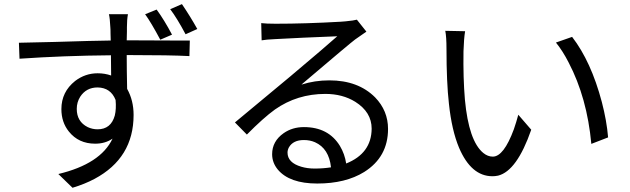

<svg xmlns="http://www.w3.org/2000/svg" viewBox="-20 -847 3040 927"><path d="M932.6 -707 876 -681.6Q835 -758.8 801.8 -802.7L858.4 -827.1Q899.4 -766.6 932.6 -707ZM810.5 -679.7 753.9 -655.3Q709 -739.3 680.7 -778.3L736.3 -800.8Q773.4 -750 810.5 -679.7ZM451.2 -222.7Q515.6 -222.7 534.2 -289.1Q542 -321.3 538.1 -364.3Q514.6 -423.8 451.2 -424.8Q396.5 -424.8 367.2 -379.9Q350.6 -353.5 350.6 -321.3Q350.6 -259.8 403.3 -233.4Q425.8 -222.7 451.2 -222.7ZM591.8 -652.3H606.4Q680.7 -652.3 813.5 -651.4Q878.9 -651.4 896.5 -651.4L894.5 -576.2Q800.8 -581.1 605.5 -581.1H591.8Q591.8 -509.8 593.8 -418Q625 -362.3 625 -292Q625 -84 436.5 16.6Q388.7 42 330.1 59.6L261.7 -6.8Q465.8 -55.7 523.4 -177.7Q488.3 -153.3 439.5 -153.3Q359.4 -153.3 312.5 -211.9Q276.4 -256.8 276.4 -320.3Q276.4 -403.3 342.8 -456.1Q391.6 -493.2 451.2 -493.2Q486.3 -493.2 516.6 -482.4L515.6 -580.1Q286.1 -578.1 74.2 -563.5L71.3 -640.6Q118.2 -641.6 243.2 -644.5Q428.7 -650.4 514.6 -651.4Q514.6 -663.1 513.7 -683.6Q513.7 -708 512.7 -715.8Q510.7 -758.8 505.9 -778.3H597.7Q592.8 -752 592.8 -715.8Q592.8 -710 592.8 -693.4Q591.8 -667 591.8 -652.3Z M1499 -33.2Q1541 -33.2 1578.1 -39.1Q1568.4 -129.9 1501 -160.2Q1476.6 -170.9 1447.3 -170.9Q1395.5 -170.9 1375 -135.7Q1368.2 -123 1368.2 -110.4Q1368.2 -61.5 1434.6 -42Q1463.9 -33.2 1499 -33.2ZM1703.1 -752 1749 -694.3Q1718.8 -673.8 1694.3 -656.2Q1672.9 -640.6 1444.3 -446.3Q1439.5 -441.4 1435.5 -438.5Q1499 -459 1570.3 -459Q1709 -459 1791 -377Q1853.5 -312.5 1853.5 -224.6Q1853.5 -88.9 1738.3 -16.6Q1648.4 39.1 1511.7 39.1Q1377.9 39.1 1321.3 -28.3Q1293.9 -61.5 1293.9 -102.5Q1293.9 -165 1349.6 -204.1Q1391.6 -233.4 1447.3 -233.4Q1565.4 -233.4 1621.1 -142.6Q1644.5 -103.5 1651.4 -57.6Q1773.4 -106.4 1774.4 -225.6Q1774.4 -305.7 1695.3 -355.5Q1633.8 -393.6 1550.8 -393.6Q1415 -393.6 1307.6 -318.4Q1252 -278.3 1171.9 -197.3L1114.3 -255.9Q1208 -334 1380.9 -477.5Q1552.7 -622.1 1608.4 -671.9Q1430.7 -665 1309.6 -658.2Q1264.6 -656.2 1243.2 -652.3L1241.2 -735.4Q1264.6 -732.4 1310.5 -732.4Q1455.1 -732.4 1626 -742.2Q1640.6 -743.2 1649.4 -744.1Q1689.5 -748 1703.1 -752Z M2225.6 -696.3Q2219.7 -661.1 2217.8 -599.6Q2215.8 -470.7 2224.6 -366.2Q2243.2 -166 2313.5 -108.4Q2335 -90.8 2359.4 -90.8Q2412.1 -90.8 2460.9 -222.7Q2472.7 -256.8 2482.4 -293L2544.9 -220.7Q2475.6 -21.5 2384.8 1Q2371.1 3.9 2357.4 3.9Q2254.9 3.9 2196.3 -133.8Q2161.1 -217.8 2147.5 -345.7Q2135.7 -449.2 2135.7 -610.4Q2135.7 -668.9 2129.9 -698.2ZM2742.2 -668.9Q2834 -549.8 2885.7 -354.5Q2909.2 -264.6 2916 -183.6L2835 -152.3Q2814.5 -375 2725.6 -544.9Q2697.3 -600.6 2664.1 -641.6Z"/></svg>

Font: Taipei Sans TC Beta
Style: Regular
Weight: 400
Designer: JT Foundry
Foundry: JT Foundry
Version: Version 1.000